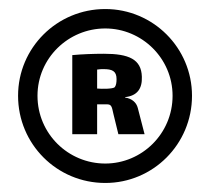

<svg xmlns="http://www.w3.org/2000/svg" viewBox="-20 -624 465 425"><path d="M213 -604C106 -604 20 -518 20 -412C20 -305 106 -219 213 -219C319 -219 405 -305 405 -412C405 -518 319 -604 213 -604ZM213 -262C131 -262 63 -328 63 -412C63 -495 131 -561 213 -561C294 -561 362 -495 362 -412C362 -328 294 -262 213 -262ZM257 -408V-409C284 -412 295 -428 294 -454C293 -493 265 -505 210 -505C188 -505 160 -504 140 -502V-327H195V-393H216C216 -393 216 -393 217 -393H218C228 -393 228 -384 231 -372L242 -327H300L285 -385C282 -397 272 -406 257 -408ZM195 -428V-470C201 -471 205 -471 209 -471C228 -471 238 -467 238 -449C238 -441 237 -435 234 -431C230 -427 206 -427 195 -428Z"/></svg>

Font: FilmFarsi Display
Style: Regular
Weight: 400
Designer: Borna Izadpanah
Foundry: Borna Izadpanah
Version: Version 1.000;PS 001.000;hotconv 1.0.88;makeotf.lib2.5.64775